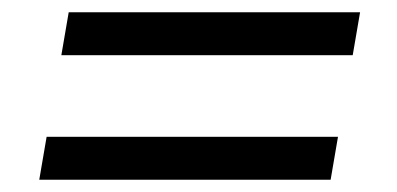

<svg xmlns="http://www.w3.org/2000/svg" viewBox="-20 -418 647 313"><path d="M92 -398H567L555 -328H80ZM56 -195H531L519 -125H44Z"/></svg>

Font: Sarabun
Style: Italic
Weight: 400
Italic angle: -10°
Designer: Suppakit Chalermlarp | Katatrad Co.,Ltd.
Foundry: Cadson Demak Co.,Ltd.
Version: Version 1.000; ttfautohint (v1.6)